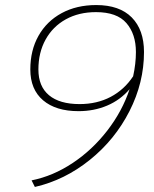

<svg xmlns="http://www.w3.org/2000/svg" viewBox="-20 -730 608 760"><path d="M550 -524Q550 -403 492.5 -290Q435 -177 335.5 -97Q236 -17 118 10L105 -16Q190 -33 268 -85Q346 -137 405 -213.5Q464 -290 493 -377Q456 -334 404 -312Q352 -290 291 -290Q201 -290 150.5 -333Q100 -376 100 -455Q100 -531 132.5 -588.5Q165 -646 224 -678Q283 -710 361 -710Q453 -710 501.5 -661Q550 -612 550 -524ZM507 -428Q518 -478 518 -524Q518 -595 480.5 -638.5Q443 -682 360 -682Q292 -682 240.5 -653.5Q189 -625 160.5 -573.5Q132 -522 132 -455Q132 -388 174 -353Q216 -318 295 -318Q364 -318 418 -346.5Q472 -375 507 -428Z"/></svg>

Font: KoHo ExtraLight
Style: Italic
Weight: 275
Italic angle: -10°
Version: Version 1.000; ttfautohint (v1.6)